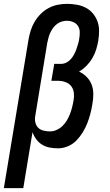

<svg xmlns="http://www.w3.org/2000/svg" viewBox="-52 -763 572 998"><path d="M-32 215 96 -556Q100 -580 107.5 -604Q115 -628 128 -650Q141 -672 159.5 -690.5Q178 -709 200.5 -721Q223 -733 247.5 -738Q272 -743 296 -743Q322 -743 347 -738.5Q372 -734 393.5 -723Q415 -712 430.5 -693.5Q446 -675 454.5 -652Q463 -629 463 -603.5Q463 -578 459 -552Q455 -529 448 -506Q441 -483 428.5 -461.5Q416 -440 398 -421.5Q380 -403 359 -391Q382 -380 399 -362.5Q416 -345 424.5 -322.5Q433 -300 433 -273.5Q433 -247 428 -221Q424 -196 417.5 -171Q411 -146 401.5 -122Q392 -98 378 -75Q364 -52 345 -32.5Q326 -13 300.5 -2.5Q275 8 250 8Q228 8 206.5 4Q185 0 167 -11Q149 -22 136.5 -39Q124 -56 117 -76L69 215ZM208 -80Q225 -80 242 -87.5Q259 -95 272.5 -108Q286 -121 295.5 -137Q305 -153 311.5 -170Q318 -187 322.5 -204Q327 -221 330 -239Q334 -259 332 -279Q330 -299 319 -314Q308 -329 289 -336Q270 -343 250 -343H215L230 -431H265Q279 -431 292.5 -437.5Q306 -444 316 -455.5Q326 -467 333 -480Q340 -493 345 -507Q350 -521 354 -535Q358 -549 360 -563Q363 -580 362.5 -597.5Q362 -615 353 -628.5Q344 -642 328.5 -648.5Q313 -655 296 -655Q282 -655 269 -651Q256 -647 244.5 -638.5Q233 -630 224.5 -618.5Q216 -607 210 -594.5Q204 -582 200.5 -568.5Q197 -555 194 -542L131 -159Q128 -142 132 -125.5Q136 -109 147 -98.5Q158 -88 174.5 -84Q191 -80 208 -80Z"/></svg>

Font: Iosevka Semibold
Style: Italic
Weight: 600
Italic angle: -9°
Monospace: yes
Designer: Belleve Invis
Foundry: Belleve Invis
Version: Version 32.5.0; ttfautohint (v1.8.4)